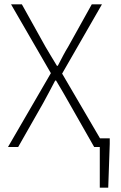

<svg xmlns="http://www.w3.org/2000/svg" viewBox="-20 -679 560 887"><path d="M441 188V0H415L300 -202Q286 -227 271.5 -252Q257 -277 239 -307H235Q219 -277 206 -252Q193 -227 179 -202L64 0H17L215 -341L31 -659H81L189 -465Q203 -442 214.5 -422Q226 -402 243 -375H247Q261 -402 271.5 -422Q282 -442 296 -465L404 -659H451L267 -339L442 -40H487V-14L480 188Z"/></svg>

Font: CV Source Sans Light
Style: Regular
Weight: 300
Designer: Paul D. Hunt
Foundry: Adobe Systems Incorporated
Version: Version 3.001